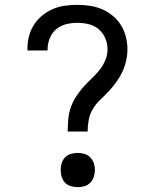

<svg xmlns="http://www.w3.org/2000/svg" viewBox="-20 -763 640 791"><path d="M259 -221Q259 -245 261 -269.5Q263 -294 270.5 -317Q278 -340 291 -361Q304 -382 320 -400.5Q336 -419 354 -436Q372 -453 387.5 -471.5Q403 -490 413 -513Q423 -536 423 -560Q423 -584 413.5 -606Q404 -628 386 -643Q368 -658 345 -663.5Q322 -669 299 -669Q276 -669 253 -663.5Q230 -658 212 -643Q194 -628 185 -605.5Q176 -583 176 -560V-555H93V-563Q93 -589 99.5 -614Q106 -639 120 -661Q134 -683 154.5 -699.5Q175 -716 198.5 -726Q222 -736 247.5 -739.5Q273 -743 299 -743Q325 -743 351 -739Q377 -735 400.5 -725Q424 -715 444.5 -698Q465 -681 478.5 -659Q492 -637 498.5 -611.5Q505 -586 505 -560Q505 -536 499.5 -512Q494 -488 483.5 -466Q473 -444 458.5 -424Q444 -404 427.5 -386.5Q411 -369 393 -352Q375 -335 362.5 -314Q350 -293 345.5 -269Q341 -245 341 -221ZM300 8Q286 8 272 4Q258 0 248 -10.5Q238 -21 234 -34.5Q230 -48 230 -63Q230 -77 234 -90.5Q238 -104 248 -114.5Q258 -125 272 -129Q286 -133 300 -133Q314 -133 328 -129Q342 -125 352 -114.5Q362 -104 366.5 -90.5Q371 -77 371 -63Q371 -48 366.5 -34.5Q362 -21 352 -10.5Q342 0 328 4Q314 8 300 8Z"/></svg>

Font: Iosevka HT Extended
Style: Regular
Weight: 400
Width: 7
Monospace: yes
Designer: Belleve Invis
Foundry: Belleve Invis
Version: Version 32.3.0; ttfautohint (v1.8.4)